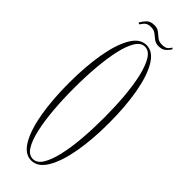

<svg xmlns="http://www.w3.org/2000/svg" viewBox="-269 -818 849 849"><g transform="rotate(45 155.5 -393.5)"><path d="M154.5 11Q113.5 11 85.8 -36.5Q58 -84 44 -165.2Q30 -246.5 30 -349Q30 -452 44 -533.8Q58 -615.5 85.8 -663.2Q113.5 -711 154.5 -711Q195.5 -711 223.8 -663.2Q252 -615.5 266.5 -533.8Q281 -452 281 -349Q281 -246.5 266.5 -165.2Q252 -84 223.8 -36.5Q195.5 11 154.5 11ZM154.5 1Q180 1 197.8 -27.2Q215.5 -55.5 227 -104.8Q238.5 -154 243.8 -217Q249 -280 249 -349Q249 -418 243.8 -481.2Q238.5 -544.5 227 -594Q215.5 -643.5 197.8 -672.2Q180 -701 154.5 -701Q129.5 -701 112 -672.2Q94.5 -643.5 83.5 -594Q72.5 -544.5 67.2 -481.2Q62 -418 62 -349Q62 -280 67.2 -217Q72.5 -154 83.5 -104.8Q94.5 -55.5 112 -27.2Q129.5 1 154.5 1ZM195.5 -744.5Q177 -744.5 165.2 -753.8Q153.5 -763 142 -772.2Q130.5 -781.5 111.5 -781.5Q90 -781.5 79.8 -769.8Q69.5 -758 67 -752.5L59 -756Q64.5 -767.5 77.8 -782.8Q91 -798 117 -798Q136 -798 147.5 -788.5Q159 -779 170.8 -769.5Q182.5 -760 201 -760Q223 -760 231.8 -769.2Q240.5 -778.5 242.5 -783.5L249 -779Q243 -768 230.2 -756.2Q217.5 -744.5 195.5 -744.5Z"/></g></svg>

Font: Imbue 100pt Thin
Style: Regular
Weight: 100
Designer: Tyler Finck
Foundry: Etcetera Type Company
Version: Version 1.102; ttfautohint (v1.8.3)